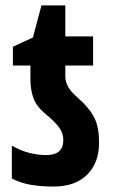

<svg xmlns="http://www.w3.org/2000/svg" viewBox="-20 -682 421 712"><path d="M178.2 9.8Q130.9 9.8 93.5 3.2Q56.2 -3.4 23.9 -20V-142.1Q58.6 -122.1 90.8 -114.5Q123 -106.9 150.9 -106.9Q214.8 -106.9 214.8 -162.1Q214.8 -188 199.5 -209Q184.1 -230 151.9 -256.8Q116.2 -285.6 104.5 -316.7Q92.8 -347.7 92.8 -389.2V-439H27.8V-508.8L102.1 -543L133.8 -662.1H222.2V-546.9H325.2V-439H222.2V-399.9Q222.2 -381.3 231.2 -362.8Q240.2 -344.2 267.1 -320.8Q312 -281.2 330.1 -244.9Q348.1 -208.5 347.2 -149.9Q347.2 -79.1 303.5 -34.7Q259.8 9.8 178.2 9.8Z"/></svg>

Font: Open Sans Condensed
Style: Bold
Weight: 700
Width: 3
Designer: Monotype Design Team
Foundry: Monotype Imaging Inc.
Version: Version 3.003; ttfautohint (v1.8.4)